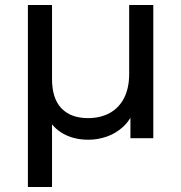

<svg xmlns="http://www.w3.org/2000/svg" viewBox="-20 -550 722 764"><path d="M91 194V-530H187V-236Q187 -158 224.5 -119Q262 -80 330 -80Q380 -80 417 -100.5Q454 -121 474 -160.5Q494 -200 494 -256V-530H590V0H499V-144L515 -115Q499 -72 470 -45.5Q441 -19 405 -6.5Q369 6 332 6Q275 6 232.5 -17.5Q190 -41 168 -85L187 -122V194Z"/></svg>

Font: Montserrat Thin Medium
Style: Regular
Weight: 500
Version: Version 9.000